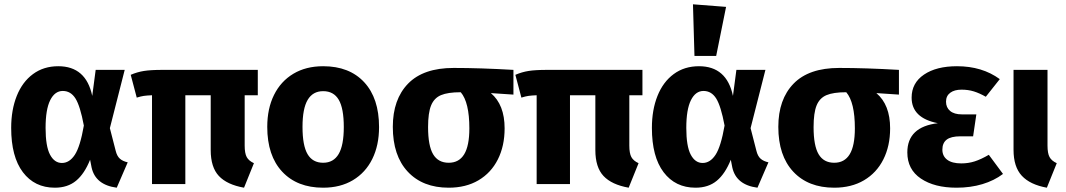

<svg xmlns="http://www.w3.org/2000/svg" viewBox="-20 -856 4959 893"><path d="M409 -410 425 -531H560L491 -260L518 -155Q524 -130 537.5 -118Q551 -106 574 -101L523 17Q424 4 406 -77L399 -113Q373 -48 334 -15.5Q295 17 235 17Q141 17 86.5 -55Q32 -127 32 -261Q32 -345 58 -410Q84 -475 133.5 -511.5Q183 -548 251 -548Q380 -548 409 -410ZM192 -261Q192 -176 212.5 -137Q233 -98 268 -98Q303 -98 328 -136Q353 -174 370 -272Q353 -363 331 -398Q309 -433 272 -433Q235 -433 213.5 -390Q192 -347 192 -261Z M1118 -413V-179Q1118 -143 1127.5 -125.5Q1137 -108 1161 -97L1115 17Q1036 3 998 -37.5Q960 -78 960 -158V-413H842V0H687V-413Q663 -412 649 -410Q635 -408 616 -402L588 -508Q618 -521 649.5 -526Q681 -531 736 -531H1179V-413Z M1743 -265Q1743 -180 1711.5 -116.5Q1680 -53 1621.5 -18Q1563 17 1483 17Q1362 17 1292.5 -57.5Q1223 -132 1223 -266Q1223 -351 1254.5 -414.5Q1286 -478 1344.5 -513Q1403 -548 1483 -548Q1605 -548 1674 -473.5Q1743 -399 1743 -265ZM1387 -266Q1387 -179 1410.5 -139Q1434 -99 1483 -99Q1531 -99 1555 -139.5Q1579 -180 1579 -265Q1579 -352 1555.5 -392Q1532 -432 1483 -432Q1435 -432 1411 -391.5Q1387 -351 1387 -266Z M2368 -416 2263 -423Q2327 -369 2327 -259Q2327 -177 2295.5 -114.5Q2264 -52 2205.5 -17.5Q2147 17 2067 17Q1946 17 1876.5 -57.5Q1807 -132 1807 -266Q1807 -394 1878 -467Q1949 -540 2090 -540Q2213 -540 2368 -531ZM2163 -259Q2163 -380 2123 -427H2122Q2063 -427 2031 -413.5Q1999 -400 1985 -365.5Q1971 -331 1971 -265Q1971 -178 1994.5 -138.5Q2018 -99 2067 -99Q2115 -99 2139 -138.5Q2163 -178 2163 -259Z M2907 -413V-179Q2907 -143 2916.5 -125.5Q2926 -108 2950 -97L2904 17Q2825 3 2787 -37.5Q2749 -78 2749 -158V-413H2631V0H2476V-413Q2452 -412 2438 -410Q2424 -408 2405 -402L2377 -508Q2407 -521 2438.5 -526Q2470 -531 2525 -531H2968V-413Z M3389 -410 3405 -531H3540L3471 -260L3498 -155Q3504 -130 3517.5 -118Q3531 -106 3554 -101L3503 17Q3404 4 3386 -77L3379 -113Q3353 -48 3314 -15.5Q3275 17 3215 17Q3121 17 3066.5 -55Q3012 -127 3012 -261Q3012 -345 3038 -410Q3064 -475 3113.5 -511.5Q3163 -548 3231 -548Q3360 -548 3389 -410ZM3172 -261Q3172 -176 3192.5 -137Q3213 -98 3248 -98Q3283 -98 3308 -136Q3333 -174 3350 -272Q3333 -363 3311 -398Q3289 -433 3252 -433Q3215 -433 3193.5 -390Q3172 -347 3172 -261ZM3357 -824 3311 -596H3210L3203 -836Z M4161 -416 4056 -423Q4120 -369 4120 -259Q4120 -177 4088.5 -114.5Q4057 -52 3998.5 -17.5Q3940 17 3860 17Q3739 17 3669.5 -57.5Q3600 -132 3600 -266Q3600 -394 3671 -467Q3742 -540 3883 -540Q4006 -540 4161 -531ZM3956 -259Q3956 -380 3916 -427H3915Q3856 -427 3824 -413.5Q3792 -400 3778 -365.5Q3764 -331 3764 -265Q3764 -178 3787.5 -138.5Q3811 -99 3860 -99Q3908 -99 3932 -138.5Q3956 -178 3956 -259Z M4630 -488 4565 -406Q4535 -423 4509 -431Q4483 -439 4452 -439Q4419 -439 4399.5 -424.5Q4380 -410 4380 -383Q4380 -356 4399 -340Q4418 -324 4454 -324H4521L4506 -222H4447Q4403 -222 4383 -206.5Q4363 -191 4363 -160Q4363 -130 4385.5 -113Q4408 -96 4451 -96Q4484 -96 4513.5 -105.5Q4543 -115 4579 -136L4645 -47Q4604 -16 4549 0.5Q4494 17 4429 17Q4326 17 4263 -25.5Q4200 -68 4200 -147Q4200 -266 4342 -283Q4220 -307 4220 -402Q4220 -470 4277.5 -509Q4335 -548 4431 -548Q4548 -548 4630 -488Z M4852 -179Q4852 -143 4861.5 -125.5Q4871 -108 4895 -97L4849 17Q4771 3 4732.5 -38.5Q4694 -80 4694 -159V-531H4852Z"/></svg>

Font: FiraGOUPP
Style: Bold
Weight: 700
Designer: bBox Type
Foundry: bBox Type GmbH
Version: Version 1.001